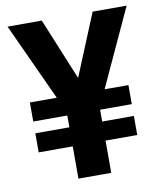

<svg xmlns="http://www.w3.org/2000/svg" viewBox="-80 -772 710 838"><g transform="rotate(-10 274.5 -353.5)"><path d="M309.2 -349.3 209.2 -274.7 10.3 -707H162ZM387.4 -707H538.1L338.7 -274.7L241.4 -352ZM345.2 0H199.8V-372.2H345.2ZM485.6 -279.7H48.9V-364.1H485.6ZM485.6 -142.9H48.9V-227.4H485.6Z"/></g></svg>

Font: Pretendard Std Variable
Style: Regular
Weight: 400
Designer: Base glyphs from Inter by Rasmus Andersson; Hangeul glyphs from Noto Sans CJK(Source Han Sans) by Jang Soo-young and Kan
Foundry: Kil Hyung-jin
Version: Version 1.309;Glyphs 3.2 (3225)